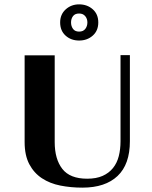

<svg xmlns="http://www.w3.org/2000/svg" viewBox="-20 -851 699 881"><path d="M576 -598V-203Q576 -97 519.5 -43.5Q463 10 358 10Q305 10 257 0.5Q209 -9 172.5 -33Q136 -57 114.5 -97.5Q93 -138 93 -199V-597H231V-199Q231 -121 266 -76Q301 -31 380 -31Q422 -31 451 -44Q480 -57 498.5 -80Q517 -103 525 -134.5Q533 -166 533 -203V-598ZM256 -748Q256 -785 281.5 -808Q307 -831 343 -831Q380 -831 405.5 -808.5Q431 -786 431 -748Q431 -710 405.5 -687.5Q380 -665 343 -665Q306 -665 281 -687.5Q256 -710 256 -748ZM306 -748Q306 -731 315 -718.5Q324 -706 343 -706Q362 -706 371.5 -718.5Q381 -731 381 -748Q381 -765 371 -777Q361 -789 343 -789Q324 -789 315 -777Q306 -765 306 -748Z"/></svg>

Font: Gamine
Style: Bold
Weight: 700
Designer: Tapiwanashe Sebastian Garikayi
Version: Version 1.000